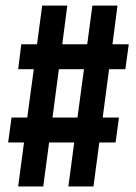

<svg xmlns="http://www.w3.org/2000/svg" viewBox="-20 -671 490 691"><path d="M168.9 -248H258.8L282.2 -421.9H191.9ZM135.7 0H45.4L66.4 -158.2H9.3L21.5 -248H78.1L101.6 -421.9H45.4L56.6 -511.7H113.3L131.8 -650.9H222.2L204.1 -511.7H293.9L312.5 -650.9H402.8L384.8 -511.7H443.4L431.2 -421.9H372.6L349.6 -248H408.2L396 -158.2H337.4L316.4 0H226.1L247.1 -158.2H156.7Z"/></svg>

Font: Anka/Coder Narrow
Style: Bold
Weight: 700
Width: 3
Monospace: yes
Version: Version 001.100